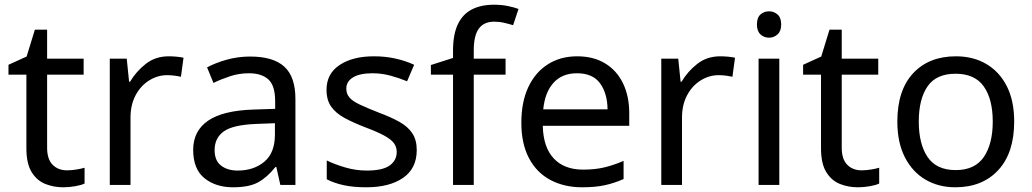

<svg xmlns="http://www.w3.org/2000/svg" viewBox="-20 -785 4379 815"><path d="M264 -62Q284 -62 305 -65.5Q326 -69 339 -73V-6Q325 1 299 5.5Q273 10 249 10Q207 10 171.5 -4.5Q136 -19 114 -55Q92 -91 92 -156V-468H16V-510L93 -545L128 -659H180V-536H335V-468H180V-158Q180 -109 203.5 -85.5Q227 -62 264 -62Z M696 -546Q711 -546 728.5 -544.5Q746 -543 759 -540L748 -459Q735 -462 719.5 -464Q704 -466 690 -466Q649 -466 613 -443.5Q577 -421 555.5 -380.5Q534 -340 534 -286V0H446V-536H518L528 -438H532Q558 -482 599 -514Q640 -546 696 -546Z M1042 -545Q1140 -545 1187 -502Q1234 -459 1234 -365V0H1170L1153 -76H1149Q1114 -32 1075.5 -11Q1037 10 969 10Q896 10 848 -28.5Q800 -67 800 -149Q800 -229 863 -272.5Q926 -316 1057 -320L1148 -323V-355Q1148 -422 1119 -448Q1090 -474 1037 -474Q995 -474 957 -461.5Q919 -449 886 -433L859 -499Q894 -518 942 -531.5Q990 -545 1042 -545ZM1068 -259Q968 -255 929.5 -227Q891 -199 891 -148Q891 -103 918.5 -82Q946 -61 989 -61Q1057 -61 1102 -98.5Q1147 -136 1147 -214V-262Z M1749 -148Q1749 -70 1691 -30Q1633 10 1535 10Q1479 10 1438.5 1Q1398 -8 1367 -24V-104Q1399 -88 1444.5 -74.5Q1490 -61 1537 -61Q1604 -61 1634 -82.5Q1664 -104 1664 -140Q1664 -160 1653 -176Q1642 -192 1613.5 -208Q1585 -224 1532 -244Q1480 -264 1443 -284Q1406 -304 1386 -332Q1366 -360 1366 -404Q1366 -472 1421.5 -509Q1477 -546 1567 -546Q1616 -546 1658.5 -536.5Q1701 -527 1738 -510L1708 -440Q1674 -454 1637 -464Q1600 -474 1561 -474Q1507 -474 1478.5 -456.5Q1450 -439 1450 -409Q1450 -387 1463 -371.5Q1476 -356 1506.5 -341.5Q1537 -327 1588 -307Q1639 -288 1675 -268Q1711 -248 1730 -219.5Q1749 -191 1749 -148Z M2126 -468H1991V0H1903V-468H1809V-509L1903 -539V-570Q1903 -639 1923.5 -682Q1944 -725 1983 -745Q2022 -765 2077 -765Q2109 -765 2135.5 -759.5Q2162 -754 2181 -747L2158 -678Q2142 -683 2121 -688Q2100 -693 2078 -693Q2034 -693 2012.5 -663.5Q1991 -634 1991 -571V-536H2126Z M2430 -546Q2499 -546 2548.5 -516Q2598 -486 2624.5 -431.5Q2651 -377 2651 -304V-251H2284Q2286 -160 2330.5 -112.5Q2375 -65 2455 -65Q2506 -65 2545.5 -74.5Q2585 -84 2627 -102V-25Q2586 -7 2546 1.5Q2506 10 2451 10Q2375 10 2316.5 -21Q2258 -52 2225.5 -113.5Q2193 -175 2193 -264Q2193 -352 2222.5 -415Q2252 -478 2305.5 -512Q2359 -546 2430 -546ZM2429 -474Q2366 -474 2329.5 -433.5Q2293 -393 2286 -321H2559Q2558 -389 2527 -431.5Q2496 -474 2429 -474Z M3037 -546Q3052 -546 3069.5 -544.5Q3087 -543 3100 -540L3089 -459Q3076 -462 3060.5 -464Q3045 -466 3031 -466Q2990 -466 2954 -443.5Q2918 -421 2896.5 -380.5Q2875 -340 2875 -286V0H2787V-536H2859L2869 -438H2873Q2899 -482 2940 -514Q2981 -546 3037 -546Z M3288 -536V0H3200V-536ZM3245 -737Q3265 -737 3280.5 -723.5Q3296 -710 3296 -681Q3296 -653 3280.5 -639Q3265 -625 3245 -625Q3223 -625 3208 -639Q3193 -653 3193 -681Q3193 -710 3208 -723.5Q3223 -737 3245 -737Z M3637 -62Q3657 -62 3678 -65.5Q3699 -69 3712 -73V-6Q3698 1 3672 5.5Q3646 10 3622 10Q3580 10 3544.5 -4.5Q3509 -19 3487 -55Q3465 -91 3465 -156V-468H3389V-510L3466 -545L3501 -659H3553V-536H3708V-468H3553V-158Q3553 -109 3576.5 -85.5Q3600 -62 3637 -62Z M4285 -269Q4285 -136 4217.5 -63Q4150 10 4035 10Q3964 10 3908.5 -22.5Q3853 -55 3821 -117.5Q3789 -180 3789 -269Q3789 -402 3856 -474Q3923 -546 4038 -546Q4111 -546 4166.5 -513.5Q4222 -481 4253.5 -419.5Q4285 -358 4285 -269ZM3880 -269Q3880 -174 3917.5 -118.5Q3955 -63 4037 -63Q4118 -63 4156 -118.5Q4194 -174 4194 -269Q4194 -364 4156 -418Q4118 -472 4036 -472Q3954 -472 3917 -418Q3880 -364 3880 -269Z"/></svg>

Font: Noto Sans NKo Unjoined
Style: Regular
Weight: 400
Designer: Monotype Design Team
Foundry: Monotype Imaging Inc.
Version: Version 2.004